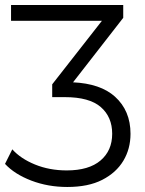

<svg xmlns="http://www.w3.org/2000/svg" viewBox="-42 -545 576 765"><path d="M226 200Q149 200 82.5 174.5Q16 149 -22 108L7 50Q40 87 97.5 110.5Q155 134 224 134Q312 134 358.5 94.5Q405 55 405 -12Q405 -79 359.5 -118.5Q314 -158 216 -158H166V-209L364 -462H2V-525H449V-474L249 -217Q358 -212 416 -160Q478 -104 478 -12Q478 48 449.5 95.5Q421 143 365.5 171.5Q310 200 226 200Z"/></svg>

Font: Modern
Style: Small
Weight: 400
Designer: Julieta Ulanovsky
Foundry: Julieta Ulanovsky
Version: Version 8.000